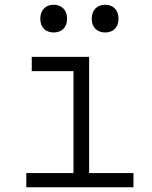

<svg xmlns="http://www.w3.org/2000/svg" viewBox="-20 -790 640 810"><path d="M424 -653C458 -653 480 -675 480 -711C480 -747 458 -770 424 -770C389 -770 367 -747 367 -711C367 -675 389 -653 424 -653ZM206 -653C241 -653 263 -675 263 -711C263 -747 241 -770 206 -770C172 -770 150 -747 150 -711C150 -675 172 -653 206 -653ZM91 0H543V-60H356V-550H114V-490H290V-60H91Z"/></svg>

Font: JetBrains Mono ExtraLight
Style: Regular
Weight: 240
Monospace: yes
Designer: Philipp Nurullin, Konstantin Bulenkov
Foundry: JetBrains
Version: Version 2.305